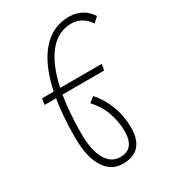

<svg xmlns="http://www.w3.org/2000/svg" viewBox="-230 -861 1086 1214"><g transform="rotate(-30 313.5 -253.5)"><path d="M304.2 234.4Q217.3 234.4 169.9 157.2Q122.6 80.1 122.6 -60.1Q122.6 -213.9 143.1 -335.9H58.6L66.4 -379.9H150.9Q187.5 -555.2 268.6 -648.7Q349.6 -742.2 472.2 -742.2Q520.5 -742.2 561 -720Q601.6 -697.8 627 -657.2L590.3 -623.5Q567.9 -658.7 534.4 -678Q501 -697.3 461.9 -697.3Q364.7 -697.3 297.9 -615.5Q231 -533.7 198.2 -379.9H501.5L493.7 -335.9H189.9Q169.4 -214.8 169.4 -60.1Q169.4 59.1 206.5 124.3Q243.7 189.5 310.5 189.5Q414.6 189.5 414.6 59.6Q414.6 -4.4 392.1 -72.5Q369.6 -140.6 314.9 -200.7L353 -231Q404.3 -174.3 432.9 -98.1Q461.4 -22 461.4 59.6Q461.4 234.4 304.2 234.4Z"/></g></svg>

Font: Cascadia Code NF ExtraLight
Style: Italic
Weight: 200
Italic angle: -10°
Monospace: yes
Designer: Aaron Bell
Foundry: Saja Typeworks
Version: Version 2404.023; ttfautohint (v1.8.4)